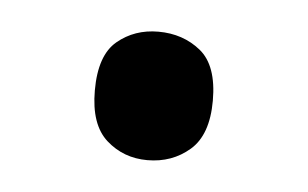

<svg xmlns="http://www.w3.org/2000/svg" viewBox="-27 -154 322 201"><g transform="rotate(5 134.0 -53.5)"><path d="M72 -54Q72 -91 90 -106Q108 -121 133 -121Q159 -121 177.5 -106Q196 -91 196 -54Q196 -18 177.5 -2Q159 14 133 14Q108 14 90 -2Q72 -18 72 -54Z"/></g></svg>

Font: Noto Sans Shavian
Style: Regular
Weight: 400
Designer: Monotype Design Team
Foundry: Monotype Imaging Inc.
Version: Version 2.001; ttfautohint (v1.8.4.7-5d5b)